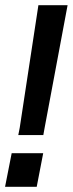

<svg xmlns="http://www.w3.org/2000/svg" viewBox="-28 -720 281 740"><path d="M42.5 -199.5 48 -227.5 120 -700H232.5L144 -227.5L139 -199.5ZM-8.5 0 17 -129.5H138.5L113.5 0Z"/></svg>

Font: Cabin Condensed
Style: Bold Italic
Weight: 700
Width: 3
Italic angle: -10°
Designer: Pablo Impallari
Foundry: Pablo Impallari. http://www.impallari.com Igino Marini. http://www.ikern.com
Version: Version 3.001; ttfautohint (v1.8.3)